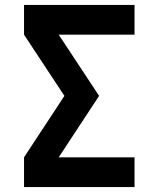

<svg xmlns="http://www.w3.org/2000/svg" viewBox="-20 -755 640 775"><path d="M77 0V-120L240 -368L77 -615V-735H523V-615H217L380 -368L217 -120H523V0Z"/></svg>

Font: Iosevka Heavy Extended
Style: Regular
Weight: 900
Width: 7
Monospace: yes
Designer: Belleve Invis
Foundry: Belleve Invis
Version: Version 32.5.0; ttfautohint (v1.8.4)